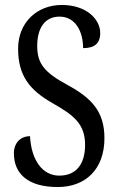

<svg xmlns="http://www.w3.org/2000/svg" viewBox="-20 -744 475 774"><path d="M213 10C323 10 401 -60 401 -187C401 -294 350 -348 253 -401C159 -452 130 -487 130 -559C130 -631 161 -677 220 -677C284 -677 315 -617 315 -550C360 -550 384 -568 384 -611C384 -666 329 -724 229 -724C130 -724 53 -654 53 -548C53 -439 99 -381 192 -328C279 -279 323 -243 323 -160C323 -81 286 -36 219 -36C150 -36 106 -100 101 -195C63 -195 36 -168 36 -126C36 -45 91 10 213 10Z"/></svg>

Font: Noto Serif Tamil ExtraCondensed
Style: Italic
Weight: 400
Width: 2
Italic angle: -12°
Designer: Indian Type Foundry, Tom Grace, and the Monotype Design Team
Foundry: Monotype Imaging Inc.
Version: Version 2.003